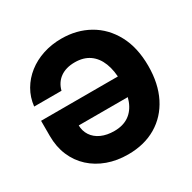

<svg xmlns="http://www.w3.org/2000/svg" viewBox="-165 -901 1073 1075"><g transform="rotate(-30 371.5 -363.5)"><path d="M366.2 10.7Q294.4 10.7 234.4 -11Q174.3 -32.7 129.9 -73.2Q85.4 -113.8 61 -170.9Q36.6 -228 36.6 -298.8V-396.5H576.2V-268.6H169.9L206.1 -272Q206.1 -232.9 225.6 -203.4Q245.1 -173.8 280.8 -157.7Q316.4 -141.6 364.3 -141.6Q420.4 -141.6 458.3 -167.5Q496.1 -193.4 515.1 -242.9Q534.2 -292.5 534.2 -363.8Q534.2 -434.1 514.6 -483.6Q495.1 -533.2 457 -559.6Q418.9 -585.9 363.3 -585.9Q334 -585.9 310.3 -579.1Q286.6 -572.3 268.3 -559.1Q250 -545.9 237.8 -527.1Q225.6 -508.3 219.7 -484.9H43Q49.3 -541.5 76.4 -587.9Q103.5 -634.3 146.5 -668Q189.5 -701.7 245.1 -720Q300.8 -738.3 364.3 -738.3Q462.9 -738.3 541.3 -694.1Q619.6 -649.9 665 -565.9Q710.4 -481.9 710.4 -362.8Q710.4 -249 668.2 -165Q626 -81.1 548.6 -35.2Q471.2 10.7 366.2 10.7Z"/></g></svg>

Font: Inter 24pt ExtraBold
Style: Regular
Weight: 800
Designer: Rasmus Andersson
Foundry: rsms
Version: Version 4.001;git-66647c0bb